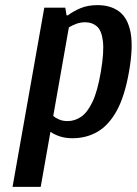

<svg xmlns="http://www.w3.org/2000/svg" viewBox="-20 -530 534 750"><path d="M29 200 153 -500H235L240 -470H245Q266 -486 294.5 -498Q323 -510 361 -510Q412 -510 445.5 -485Q479 -460 490 -403.5Q501 -347 484 -250Q467 -153 435.5 -96.5Q404 -40 360.5 -15Q317 10 263 10Q236 10 214.5 3Q193 -4 177 -15L139 200ZM244 -57Q272 -57 296.5 -73.5Q321 -90 341 -131.5Q361 -173 374 -250Q387 -327 382 -369Q377 -411 358.5 -427Q340 -443 313 -443Q294 -443 278 -437Q262 -431 249 -423L188 -77Q196 -70 210.5 -63.5Q225 -57 244 -57Z"/></svg>

Font: Cuprum SemiBold
Style: Italic
Weight: 600
Italic angle: -10°
Version: Version 3.000